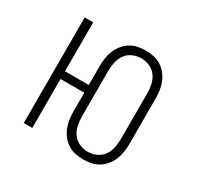

<svg xmlns="http://www.w3.org/2000/svg" viewBox="-121 -669 842 819"><g transform="rotate(30 300.0 -260.0)"><path d="M378 8Q358 8 338.5 4Q319 0 302.5 -10.5Q286 -21 273.5 -36.5Q261 -52 253.5 -70Q246 -88 243 -107.5Q240 -127 240 -147V-241H123V0H81V-520H123V-279H240V-373Q240 -393 243 -412.5Q246 -432 253.5 -450Q261 -468 273.5 -483.5Q286 -499 302.5 -509.5Q319 -520 338.5 -524Q358 -528 378 -528Q398 -528 417.5 -524Q437 -520 453.5 -509.5Q470 -499 482.5 -483.5Q495 -468 502.5 -450Q510 -432 513 -412.5Q516 -393 516 -373V-147Q516 -127 513 -107.5Q510 -88 502.5 -70Q495 -52 482.5 -36.5Q470 -21 453.5 -10.5Q437 0 417.5 4Q398 8 378 8ZM378 -30Q400 -30 420 -39Q440 -48 452.5 -65.5Q465 -83 469.5 -104.5Q474 -126 474 -147V-373Q474 -394 469.5 -415.5Q465 -437 452.5 -454.5Q440 -472 420 -481Q400 -490 378 -490Q357 -490 336.5 -481Q316 -472 303.5 -454.5Q291 -437 286.5 -415.5Q282 -394 282 -373V-147Q282 -126 286.5 -104.5Q291 -83 303.5 -65.5Q316 -48 336.5 -39Q357 -30 378 -30Z"/></g></svg>

Font: Iosevka Extralight Extended
Style: Regular
Weight: 200
Width: 7
Monospace: yes
Designer: Belleve Invis
Foundry: Belleve Invis
Version: Version 32.5.0; ttfautohint (v1.8.4)